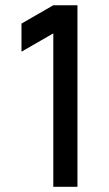

<svg xmlns="http://www.w3.org/2000/svg" viewBox="-20 -717 420 737"><path d="M184.6 0V-588.9L62.5 -518.6V-626.5L184.6 -696.8H277.3V0Z"/></svg>

Font: Basically A Sans Serif Medium
Style: Regular
Weight: 500
Designer: Hyung-Suk Kim
Foundry: Mental Design
Version: 1.000